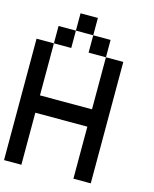

<svg xmlns="http://www.w3.org/2000/svg" viewBox="-143 -1094 952 1188"><g transform="rotate(15 333.5 -500.0)"><path d="M111.1 -333.3V0H0V-777.8H111.1V-444.4H444.4V-777.8H555.6V0H444.4V-333.3ZM444.4 -777.8H333.3V-888.9H444.4ZM333.3 -888.9H222.2V-1000H333.3ZM222.2 -777.8H111.1V-888.9H222.2Z"/></g></svg>

Font: Pixeloid Sans
Style: Regular
Weight: 400
Designer: GGBotNet
Foundry: GGBotNet
Version: 0.5